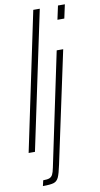

<svg xmlns="http://www.w3.org/2000/svg" viewBox="-101 -787 529 1018"><g transform="rotate(-10 163.0 -278.5)"><path d="M0 0 156 -743H191L34 0ZM273 -669 289 -743H326L310 -669ZM113 99 241 -510H276L148 89Q138 137 129 156Q120 175 102.5 180.5Q85 186 44 186L51 156Q74 156 85 151.5Q96 147 102 135.5Q108 124 113 99Z"/></g></svg>

Font: Saira Ultra Condensed Thin
Style: Italic
Weight: 100
Width: 1
Italic angle: -12°
Designer: Hector Gatti with collaboration of the Omnibus-Type team
Foundry: Omnibus-Type
Version: Version 1.001; ttfautohint (v1.8)